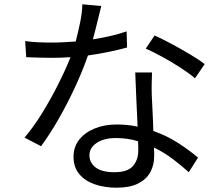

<svg xmlns="http://www.w3.org/2000/svg" viewBox="-20 -822 1040 893"><path d="M451 -794Q444 -767 434 -725Q424 -683 412 -639Q451 -645 491 -654Q531 -663 569 -676L571 -601Q531 -590 485 -580.5Q439 -571 389 -564Q365 -494 329 -416.5Q293 -339 252 -267.5Q211 -196 171 -142L94 -182Q136 -231 176 -296Q216 -361 250.5 -429.5Q285 -498 308 -556Q263 -553 219 -553Q191 -553 161 -554Q131 -555 102 -556L97 -631Q125 -627 156.5 -625.5Q188 -624 219 -624Q246 -624 274.5 -625.5Q303 -627 332 -629Q343 -671 352.5 -716.5Q362 -762 363 -802ZM396 -100Q396 -65 425 -43Q454 -21 512 -21Q574 -21 598.5 -50Q623 -79 623 -120Q623 -130 623 -141Q623 -152 622 -165Q574 -180 519 -180Q464 -180 430 -157.5Q396 -135 396 -100ZM687 -485Q686 -454 685.5 -429Q685 -404 686 -377Q687 -349 689.5 -304.5Q692 -260 693 -213Q758 -190 810 -156Q862 -122 901 -89L858 -21Q826 -50 785.5 -81Q745 -112 696 -136Q697 -124 697 -113.5Q697 -103 697 -94Q697 -54 679 -21Q661 12 622.5 31.5Q584 51 522 51Q467 51 421.5 35.5Q376 20 349 -12Q322 -44 322 -93Q322 -139 348.5 -172.5Q375 -206 420.5 -224.5Q466 -243 522 -243Q548 -243 572.5 -240.5Q597 -238 620 -233Q617 -295 614 -363.5Q611 -432 609 -485ZM887 -458Q860 -481 819 -507.5Q778 -534 735 -557.5Q692 -581 658 -596L699 -657Q735 -641 780.5 -616.5Q826 -592 867.5 -567Q909 -542 932 -524Z"/></svg>

Font: Chiron Sans HK TT
Style: Regular
Weight: 400
Designer: Ryoko NISHIZUKA 西塚涼子 (kana, bopomofo & ideographs); Paul D. Hunt (Latin, Greek & Cyrillic); Sandoll Communications 산돌커뮤니
Foundry: Adobe
Version: Version 2.022;hotconv 1.0.109;makeotfexe 2.5.65596